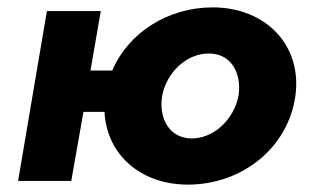

<svg xmlns="http://www.w3.org/2000/svg" viewBox="-20 -490 836 520"><path d="M107 -460 29 0H173L206 -187H263C269 -71 361 10 489 10C635 10 760 -89 780 -230C799 -368 699 -470 556 -470C435 -470 328 -402 284 -299H225L253 -460ZM419 -229C430 -293 486 -347 548 -345C608 -344 635 -289 626 -231C614 -167 559 -114 497 -115C437 -117 410 -171 419 -229Z"/></svg>

Font: Jost*
Style: Bold Italic
Weight: 700
Italic angle: -10°
Version: Version 3.7